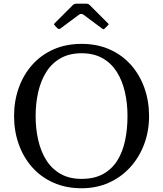

<svg xmlns="http://www.w3.org/2000/svg" viewBox="-20 -994 870 1024"><path d="M55 -375Q55 -295 79.8 -225.2Q104.5 -155.5 151.2 -102.5Q198 -49.5 264.8 -19.8Q331.5 10 415 10Q495 10 561 -19.8Q627 -49.5 675 -102.5Q723 -155.5 749 -225.2Q775 -295 775 -375Q775 -455 750.2 -524.8Q725.5 -594.5 678.8 -647.5Q632 -700.5 565.2 -730.2Q498.5 -760 415 -760Q331.5 -760 264.8 -730.2Q198 -700.5 151.2 -647.5Q104.5 -594.5 79.8 -524.8Q55 -455 55 -375ZM170 -375Q170 -443.5 184 -504Q198 -564.5 227.2 -610.8Q256.5 -657 303.2 -683.5Q350 -710 415 -710Q480.5 -710 527 -683.5Q573.5 -657 602.8 -610.8Q632 -564.5 646 -504Q660 -443.5 660 -375Q660 -307 647.5 -246.2Q635 -185.5 606.5 -139.2Q578 -93 531 -66.5Q484 -40 415 -40Q350 -40 303.2 -66.5Q256.5 -93 227.2 -139.2Q198 -185.5 184 -246.2Q170 -307 170 -375ZM284.5 -845Q294 -835.5 302.5 -842L401 -915.5Q413 -924.5 426 -915L523.5 -842.5Q530 -838 532 -837.8Q534 -837.5 539.5 -843L556 -859.5Q560 -863.5 559.8 -865Q559.5 -866.5 555.5 -870L459.5 -966Q455 -970.5 450.8 -972.5Q446.5 -974.5 436.5 -974.5H394Q383 -974.5 378 -973Q373 -971.5 367.5 -966L273.5 -872Q268 -866.5 268 -864.5Q268 -862.5 273.5 -857Z"/></svg>

Font: Besley
Style: Regular
Weight: 400
Designer: Owen Earl
Foundry: indestructible type*
Version: Version 4.000